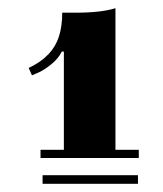

<svg xmlns="http://www.w3.org/2000/svg" viewBox="-20 -676 399 469"><path d="M136 -550H131Q122 -532 103.5 -517.5Q85 -503 72 -498L58 -492L50 -510Q108 -537 124 -587Q132 -612 132 -645H164Q227 -645 262 -656V-310H319V-290H79V-310H136ZM84 -227V-248H317V-227Z"/></svg>

Font: Elsie Swash Caps Black
Style: Regular
Weight: 900
Designer: Alejandro Inler
Foundry: Alejandro Inler
Version: 1.003